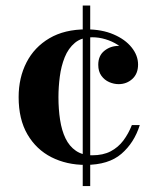

<svg xmlns="http://www.w3.org/2000/svg" viewBox="-20 -574 562 680"><path d="M283 10Q216 10 162.2 -17.2Q108.5 -44.5 77.2 -98Q46 -151.5 46 -230Q46 -298.5 73.8 -352.8Q101.5 -407 155 -438.5Q208.5 -470 285.5 -470Q341 -470 382.2 -452.2Q423.5 -434.5 446.2 -406Q469 -377.5 469 -345.5Q469 -313 448.8 -294.5Q428.5 -276 400 -276Q383.5 -276 366.8 -283.2Q350 -290.5 339 -305.8Q328 -321 328 -344.5Q328 -377 349.8 -394.2Q371.5 -411.5 400 -411.5Q427 -411.5 447.5 -394.8Q468 -378 468 -345.5H442Q442 -367 429.5 -384.8Q417 -402.5 397 -415.2Q377 -428 353.5 -435Q330 -442 307.5 -442Q269 -442 245.5 -422.5Q222 -403 209.2 -371.2Q196.5 -339.5 191.8 -302.5Q187 -265.5 187 -230Q187 -187 192.8 -149.5Q198.5 -112 212 -84Q225.5 -56 248.8 -40Q272 -24 306.5 -24Q345 -24 371.8 -38Q398.5 -52 416.8 -76.2Q435 -100.5 447 -131H475Q455.5 -68.5 410 -29.2Q364.5 10 283 10ZM273 85V-554.5H299.5V85Z"/></svg>

Font: Bodoni Moda 9pt SemiBold
Style: Regular
Weight: 600
Designer: Owen Earl
Foundry: indestructible type
Version: Version 2.005